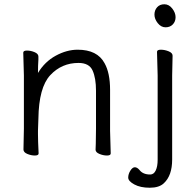

<svg xmlns="http://www.w3.org/2000/svg" viewBox="-20 -718 895 900"><path d="M750.5 -698Q772 -698 787.5 -678Q803 -658 803 -637.5Q803 -617 790 -603.5Q777 -590 756 -590Q735 -590 719.5 -609.5Q704 -629 704 -649.5Q704 -670 716.5 -684Q729 -698 750.5 -698ZM789 -457 787 -364V30Q787 105 748 141Q726 162 682 162Q638 162 609.5 146.5Q581 131 581 114.5Q581 98 591 82Q601 66 612 66Q623 66 634 79Q650 100 684 100Q701 100 710 81Q719 62 719 31V-364L716 -475Q716 -485 734 -485Q752 -485 770.5 -477.5Q789 -470 789 -457ZM496 -105 499 1Q499 11 481.5 11Q464 11 446 3.5Q428 -4 428 -16V-17Q429 -25 429 -44L430 -115V-293Q430 -352 414 -387.5Q398 -423 348 -423Q269 -423 215.5 -365.5Q162 -308 160 -162Q159 -129 158 -105V-89Q158 -59 161 1Q161 11 143.5 11Q126 11 108 3.5Q90 -4 90 -17L92 -115V-364L89 -471Q89 -481 106.5 -481Q124 -481 142 -473.5Q160 -466 160 -453V-439Q158 -411 158 -376Q190 -429 241.5 -457Q293 -485 344 -485Q436 -485 470 -422Q496 -376 496 -297Z"/></svg>

Font: LXGW WenKai
Style: Regular
Weight: 400
Designer: LXGW / Fontworks Inc.
Foundry: LXGW / Fontworks Inc.
Version: Version 1.520; June 14, 2025